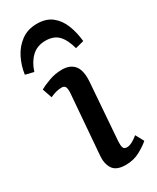

<svg xmlns="http://www.w3.org/2000/svg" viewBox="-226 -827 737 900"><g transform="rotate(-30 142.0 -377.0)"><path d="M116 -410Q117 -432 112 -441.5Q107 -451 92 -451Q79 -451 64.5 -447.5Q50 -444 30 -435L12 -487Q31 -498 65 -510.5Q99 -523 136 -523Q181 -523 203 -495Q225 -467 220 -405L197 -98Q196 -77 200 -66Q204 -55 220 -55Q243 -55 280 -85L304 -41Q287 -25 252 -5.5Q217 14 174 14Q122 14 104 -14.5Q86 -43 90 -85ZM142 -768Q191 -768 222 -743.5Q253 -719 269 -678.5Q285 -638 290 -589L244 -577Q230 -629 205.5 -654Q181 -679 137 -679Q91 -679 62 -651Q33 -623 19 -578L-26 -589Q-20 -634 0.5 -675Q21 -716 56.5 -742Q92 -768 142 -768Z"/></g></svg>

Font: Literata 12pt Medium
Style: Italic
Weight: 500
Italic angle: -2°
Designer: Latin by Veronika Burian and Jose Scaglione. Greek by Irene Vlachou. Cyrillic by Vera Evstafieva
Foundry: TypeTogether
Version: Version 3.002